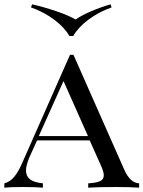

<svg xmlns="http://www.w3.org/2000/svg" viewBox="-23 -866 662 886"><path d="M619 -20V0Q579 -3 512 -3Q426 -3 384 0V-20Q421 -22 438.5 -30Q456 -38 456 -57Q456 -73 442 -104L391 -218H148L114 -143Q97 -104 97 -79Q97 -53 115.5 -38.5Q134 -24 175 -20V0Q145 -3 84 -3Q23 -3 -3 0V-20Q24 -27 43 -50.5Q62 -74 79 -113L300 -613H316L550 -84Q577 -22 619 -20ZM383 -238 270 -492 156 -238ZM492 -832Q431 -810 384 -774.5Q337 -739 315 -700H297Q275 -739 228 -774.5Q181 -810 120 -832L125 -846Q182 -833 237.5 -814Q293 -795 326 -776Q353 -795 397.5 -814Q442 -833 487 -846Z"/></svg>

Font: Playfair Display SC
Style: Regular
Weight: 400
Designer: Claus Eggers Sørensen
Foundry: Claus Eggers Sørensen
Version: Version 1.200; ttfautohint (v1.6)